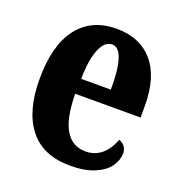

<svg xmlns="http://www.w3.org/2000/svg" viewBox="-107 -641 698 742"><g transform="rotate(20 242.5 -269.5)"><path d="M35 -265Q35 -404 91 -476.5Q147 -549 250 -549Q346 -549 399.5 -486.5Q453 -424 453 -307V-258H184Q185 -158 213.5 -110Q242 -62 297 -62Q371 -62 405 -149Q419 -144 428 -133Q437 -122 437 -105Q437 -77 418.5 -50.5Q400 -24 360 -7Q320 10 260 10Q148 10 91.5 -61.5Q35 -133 35 -265ZM308 -320Q309 -399 295.5 -442.5Q282 -486 254 -486Q223 -486 205 -442.5Q187 -399 186 -320Z"/></g></svg>

Font: Noto Serif CondExtraBold
Style: Regular
Weight: 800
Width: 3
Designer: Monotype Design Team
Foundry: Monotype Imaging Inc.
Version: Version 1.001